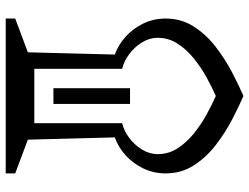

<svg xmlns="http://www.w3.org/2000/svg" viewBox="-120 -752 872 672"><g transform="rotate(90 316.0 -416.0)"><path d="M44.9 0V-33.2L163.1 -77.6L170.9 -381.8Q136.7 -394 107.9 -420.2Q79.1 -446.3 62 -482.2Q44.9 -518.1 44.9 -559.6Q44.9 -614.7 73.2 -658.7Q101.6 -702.6 145 -735.8Q188.5 -769 234.6 -793Q280.8 -816.9 315.9 -832Q351.1 -816.9 397.2 -793Q443.4 -769 486.8 -735.8Q530.3 -702.6 558.6 -658.7Q586.9 -614.7 586.9 -559.6Q586.9 -518.1 569.8 -482.2Q552.7 -446.3 524.2 -420.2Q495.6 -394 460.9 -381.8L468.8 -77.6L586.9 -33.2V0ZM411.1 -100.1V-407.7Q437.5 -413.6 462.4 -432.1Q487.3 -450.7 503.4 -477.1Q519.5 -503.4 519.5 -531.7Q519.5 -569.8 499.3 -601.3Q479 -632.8 447.3 -658.4Q415.5 -684.1 380.6 -703.1Q345.7 -722.2 315.9 -735.4Q286.1 -722.2 251.2 -703.1Q216.3 -684.1 184.6 -658.4Q152.8 -632.8 132.6 -601.3Q112.3 -569.8 112.3 -531.7Q112.3 -503.4 128.4 -477.1Q144.5 -450.7 169.7 -432.1Q194.8 -413.6 220.7 -407.7V-100.1ZM288.6 -435.1H343.8V-167H288.6Z"/></g></svg>

Font: Pinar-DS4-FD ExtraBold
Style: Regular
Weight: 800
Designer: Amin Abedi
Version: Version 3.000